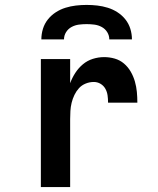

<svg xmlns="http://www.w3.org/2000/svg" viewBox="-20 -760 640 780"><path d="M146 0V-520H265V-422Q273 -444 286 -464Q299 -484 317 -499Q335 -514 357.5 -521Q380 -528 403 -528Q425 -528 446 -522Q467 -516 483.5 -502Q500 -488 511 -469Q522 -450 528 -429Q534 -408 536 -386.5Q538 -365 538 -343H419Q419 -358 417 -372.5Q415 -387 408 -399.5Q401 -412 388.5 -419.5Q376 -427 361 -427Q344 -427 328 -420.5Q312 -414 301 -402Q290 -390 282.5 -374.5Q275 -359 271 -342.5Q267 -326 266 -309Q265 -292 265 -276V0ZM148 -600Q148 -622 154.5 -643Q161 -664 174.5 -681Q188 -698 206.5 -710Q225 -722 246 -728.5Q267 -735 288.5 -737.5Q310 -740 332 -740Q354 -740 375.5 -737.5Q397 -735 418 -728.5Q439 -722 457.5 -710Q476 -698 489.5 -681Q503 -664 509.5 -643Q516 -622 516 -600H424Q424 -616 415.5 -629.5Q407 -643 393 -650.5Q379 -658 363.5 -660Q348 -662 332 -662Q316 -662 300.5 -660Q285 -658 271 -650.5Q257 -643 248.5 -629.5Q240 -616 240 -600Z"/></svg>

Font: Iosevka Fixed Extended
Style: Bold
Weight: 700
Width: 7
Monospace: yes
Designer: Belleve Invis
Foundry: Belleve Invis
Version: Version 24.1.1; ttfautohint (v1.8.4)